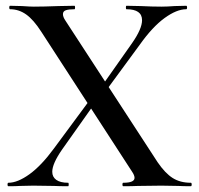

<svg xmlns="http://www.w3.org/2000/svg" viewBox="-20 -645 689 665"><path d="M407 -12Q446 -12 446 -29Q446 -38 437 -51L123 -535Q96 -577 70.5 -595Q45 -613 15 -613Q12 -613 12 -619Q12 -625 15 -625L56 -624Q84 -622 97 -622Q131 -622 183 -624L238 -625Q240 -625 240 -619Q240 -613 238 -613Q218 -613 208 -609.5Q198 -606 198 -596Q198 -586 207 -573L526 -83Q552 -45 578 -28.5Q604 -12 641 -12Q644 -12 644 -6Q644 0 641 0Q613 0 598 -1L539 -2L458 -1Q440 0 407 0Q404 0 404 -6Q404 -12 407 -12ZM9 -12Q41 -12 82 -41.5Q123 -71 167 -131L300 -311L316 -298L195 -127Q161 -78 161 -50Q161 -32 175 -22Q189 -12 216 -12Q218 -12 218 -6Q218 0 216 0Q184 0 167 -1L95 -2L49 -1Q37 0 9 0Q6 0 6 -6Q6 -12 9 -12ZM318 -326 437 -495Q472 -545 472 -575Q472 -613 418 -613Q416 -613 416 -619Q416 -625 418 -625L467 -624Q507 -622 539 -622Q559 -622 585 -624L625 -625Q628 -625 628 -619Q628 -613 625 -613Q592 -613 550 -582.5Q508 -552 464 -490L334 -313Z"/></svg>

Font: Cormorant Garamond SemiBold
Style: Regular
Weight: 600
Designer: Christian Thalmann (Catharsis Fonts)
Foundry: Catharsis Fonts
Version: Version 4.000